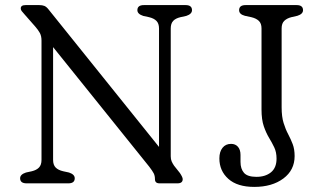

<svg xmlns="http://www.w3.org/2000/svg" viewBox="-20 -720 1261 754"><path d="M273.5 -20Q273.5 0 248.5 0H84.5Q59 0 59 -20Q59 -35 82 -42.5L105 -47.5Q123.5 -52 133.2 -62.2Q143 -72.5 143 -92V-560.5Q143 -579 136.2 -591Q129.5 -603 118.5 -615.5L75.5 -664.5Q68.5 -672 65 -676.8Q61.5 -681.5 61.5 -687Q61.5 -700 80.5 -700H134.5Q146 -700 154.2 -696.8Q162.5 -693.5 171 -682.5L604.5 -143V-608Q604.5 -627.5 594.5 -637.8Q584.5 -648 565.5 -652.5L542.5 -657.5Q519.5 -665 519.5 -680Q519.5 -700 545 -700H709Q734 -700 734 -680Q734 -665 711.5 -657.5L688.5 -652.5Q669.5 -648 660 -637.8Q650.5 -627.5 650.5 -608V-106Q650.5 -94.5 654.2 -86Q658 -77.5 663.5 -69.5L686.5 -40.5Q697.5 -24 697.5 -16.5Q697.5 0 677 0H606.5Q588.5 0 588.5 -16.5Q588.5 -29.5 583.8 -39Q579 -48.5 566 -65.5L188.5 -535V-92Q188.5 -72.5 198.5 -62.2Q208.5 -52 228 -47.5L251 -42.5Q273.5 -35 273.5 -20ZM1137 -107Q1137 -52 1092.8 -19Q1048.5 14 978.5 14Q912 14 876.8 -17.5Q841.5 -49 841.5 -98Q841.5 -124 853.8 -139.5Q866 -155 887.5 -155Q904.5 -155 914.5 -143.5Q924.5 -132 924.5 -111.5V-84Q924.5 -57 938.2 -41.2Q952 -25.5 987 -25.5Q1022 -25.5 1044 -43.2Q1066 -61 1066 -97Q1066 -122.5 1057 -141.2Q1048 -160 1036.5 -179Q1025 -198 1016 -224Q1007 -250 1007 -290V-608.5Q1007 -628 996.5 -638Q986 -648 967 -652.5L941.5 -658Q919 -664 919 -680Q919 -700 944.5 -700H1145Q1170 -700 1170 -680Q1170 -665 1148 -658L1124 -652.5Q1106.5 -648 1096.2 -638Q1086 -628 1086 -608.5V-298.5Q1086 -261.5 1093.8 -236.8Q1101.5 -212 1111.8 -192.8Q1122 -173.5 1129.5 -153.8Q1137 -134 1137 -107Z"/></svg>

Font: Fraunces 9pt SuperSoft Light
Style: Regular
Weight: 300
Version: Version 1.000;[b76b70a41]